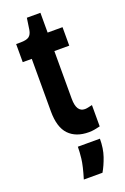

<svg xmlns="http://www.w3.org/2000/svg" viewBox="-163 -684 624 957"><g transform="rotate(-20 149.0 -205.5)"><path d="M211 9Q143 9 105.5 -30Q68 -69 68 -153V-432H20V-528H43Q75 -528 88.5 -538Q102 -548 106 -572L115 -633H187V-528H266V-430H187V-177Q187 -106 232 -106Q239 -106 248.5 -108Q258 -110 271 -113V0Q254 4 240.5 6.5Q227 9 211 9ZM106 222Q126 156 130 120Q134 84 134 58H251Q251 110 237 150.5Q223 191 205 222Z"/></g></svg>

Font: Bricolage Grotesque 10pt Condensed SemiBold
Style: Regular
Weight: 600
Width: 3
Designer: Mathieu Triay
Foundry: Atelier Triay
Version: Version 1.000; ttfautohint (v1.8.4.7-5d5b);gftools[0.9.32]